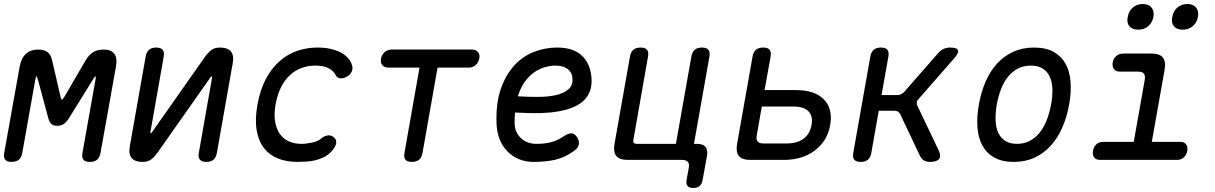

<svg xmlns="http://www.w3.org/2000/svg" viewBox="-35 -797 6055 957"><path d="M466 -35Q462 -12 449 -1Q436 10 413 10Q390 10 381 -1Q372 -12 376 -35L441 -400Q444 -415 441 -416V-417Q437 -416 428 -400L308 -207Q297 -189 283.5 -179.5Q270 -170 250 -170Q230 -170 220.5 -179.5Q211 -189 206 -207L154 -400Q149 -417 146.5 -417Q144 -417 141 -400L76 -35Q72 -12 59 -1Q46 10 23 10Q0 10 -9 -1Q-18 -12 -14 -35L63 -465Q71 -508 94.5 -529Q118 -550 153 -550Q170 -550 182.5 -546.5Q195 -543 203.5 -536Q212 -529 217 -518.5Q222 -508 225 -495L266 -318Q270 -300 273.5 -300Q277 -300 288 -318L391 -495Q406 -521 427 -535.5Q448 -550 483 -550Q518 -550 534.5 -529Q551 -508 543 -465Z M612 -68 691 -515Q695 -538 708 -549Q721 -560 744 -560Q766 -560 775.5 -549Q785 -538 781 -515L715 -140Q714 -137 714.5 -135.5Q715 -134 718 -134Q720 -134 721 -136L724 -140L984 -510Q1000 -533 1017 -546.5Q1034 -560 1061 -560Q1100 -560 1116 -540.5Q1132 -521 1125 -482L1046 -35Q1042 -12 1029 -1Q1016 10 993 10Q971 10 961.5 -1Q952 -12 956 -35L1022 -410Q1023 -413 1022.5 -414.5Q1022 -416 1019 -416Q1017 -416 1016 -415L1013 -410L753 -40Q737 -17 720 -3.5Q703 10 676 10Q637 10 621 -9.5Q605 -29 612 -68Z M1248 -274Q1262 -351 1291 -405Q1320 -459 1360 -493.5Q1400 -528 1448 -544Q1496 -560 1546 -560Q1584 -560 1612.5 -553.5Q1641 -547 1662 -536Q1683 -525 1696.5 -511Q1710 -497 1716 -482Q1726 -459 1719 -442Q1712 -425 1694 -415Q1674 -404 1658.5 -407Q1643 -410 1637 -425Q1629 -442 1604.5 -456Q1580 -470 1536 -470Q1500 -470 1467.5 -458Q1435 -446 1409.5 -422Q1384 -398 1366 -362.5Q1348 -327 1339 -279Q1330 -230 1336 -192.5Q1342 -155 1359.5 -130Q1377 -105 1404.5 -92.5Q1432 -80 1466 -80Q1492 -80 1521.5 -86.5Q1551 -93 1568 -108Q1582 -120 1600 -122Q1618 -124 1632 -110Q1638 -104 1640 -96.5Q1642 -89 1640 -80Q1638 -71 1631.5 -60.5Q1625 -50 1613 -38Q1597 -22 1577 -12.5Q1557 -3 1536 2Q1515 7 1492.5 8.5Q1470 10 1448 10Q1393 10 1350.5 -7Q1308 -24 1281 -58.5Q1254 -93 1244.5 -147Q1235 -201 1248 -274Z M2056 -460H1901Q1881 -460 1870.5 -472.5Q1860 -485 1864 -505Q1868 -525 1882.5 -537.5Q1897 -550 1917 -550H2317Q2337 -550 2347.5 -537.5Q2358 -525 2354 -505Q2350 -485 2335.5 -472.5Q2321 -460 2301 -460H2146L2071 -35Q2067 -12 2054 -1Q2041 10 2018 10Q1995 10 1986 -1Q1977 -12 1981 -35Z M2840 -115Q2854 -95 2850 -76.5Q2846 -58 2825 -44Q2781 -12 2733.5 -1Q2686 10 2625 10Q2585 10 2552 -3.5Q2519 -17 2494.5 -42Q2470 -67 2456 -101.5Q2442 -136 2440 -178Q2436 -282 2461.5 -354.5Q2487 -427 2530.5 -473Q2574 -519 2629.5 -539.5Q2685 -560 2741 -560Q2822 -560 2864.5 -520.5Q2907 -481 2913 -412Q2917 -365 2901.5 -333Q2886 -301 2856.5 -281Q2827 -261 2787.5 -250.5Q2748 -240 2704.5 -236Q2661 -232 2616.5 -233Q2572 -234 2532 -236Q2531 -224 2530.5 -211Q2530 -198 2530 -184Q2530 -159 2539 -140Q2548 -121 2562.5 -107.5Q2577 -94 2596.5 -87Q2616 -80 2637 -80Q2660 -80 2678 -82Q2696 -84 2712.5 -88.5Q2729 -93 2744 -100Q2759 -107 2774 -117Q2797 -133 2812.5 -132.5Q2828 -132 2840 -115ZM2546 -317Q2594 -314 2644 -314Q2694 -314 2734 -322.5Q2774 -331 2798 -351.5Q2822 -372 2818 -409Q2817 -424 2810 -435.5Q2803 -447 2792.5 -454.5Q2782 -462 2767 -466Q2752 -470 2734 -470Q2710 -470 2682.5 -462.5Q2655 -455 2629 -437.5Q2603 -420 2581.5 -390.5Q2560 -361 2546 -317Z M3467 100Q3464 120 3452 130Q3440 140 3420 140Q3400 140 3392 130Q3384 120 3387 100L3398 40Q3402 20 3393.5 10Q3385 0 3365 0H3094Q3053 0 3037 -19.5Q3021 -39 3028 -80L3105 -515Q3109 -538 3122 -549Q3135 -560 3158 -560Q3181 -560 3190 -549Q3199 -538 3195 -515L3122 -100Q3120 -90 3124 -85Q3128 -80 3138 -80H3334L3411 -515Q3415 -538 3428 -549Q3441 -560 3464 -560Q3487 -560 3496 -549Q3505 -538 3501 -515L3424 -80H3439Q3469 -80 3481.5 -65Q3494 -50 3489 -20Z M3705 0Q3664 0 3648 -19.5Q3632 -39 3639 -80L3716 -515Q3720 -538 3733 -549Q3746 -560 3769 -560Q3792 -560 3801 -549Q3810 -538 3806 -515L3776 -348H3933Q4026 -348 4071.5 -301.5Q4117 -255 4103 -174Q4089 -94 4026.5 -47Q3964 0 3872 0ZM3737 -122Q3733 -102 3741 -92Q3749 -82 3769 -82H3886Q3938 -82 3970 -105.5Q4002 -129 4010 -174Q4018 -219 3994.5 -242.5Q3971 -266 3919 -266H3762Z M4255 10Q4232 10 4223 -1Q4214 -12 4218 -35L4303 -515Q4307 -538 4320 -549Q4333 -560 4356 -560Q4379 -560 4388 -549Q4397 -538 4393 -515L4359 -323H4437Q4447 -323 4455.5 -327Q4464 -331 4472 -339L4641 -532Q4653 -546 4668 -553Q4683 -560 4700 -560Q4735 -560 4740 -546.5Q4745 -533 4719 -504L4544 -304Q4536 -296 4534.5 -287.5Q4533 -279 4537 -271L4643 -49Q4657 -20 4646 -5Q4635 10 4600 10Q4583 10 4571 3Q4559 -4 4551 -19L4452 -228Q4448 -236 4441 -240.5Q4434 -245 4424 -245H4345L4308 -35Q4304 -12 4291 -1Q4278 10 4255 10Z M5018 10Q4960 10 4921.5 -11.5Q4883 -33 4862 -71Q4841 -109 4837 -161.5Q4833 -214 4844 -276Q4855 -338 4877.5 -390Q4900 -442 4934 -479.5Q4968 -517 5014.5 -538.5Q5061 -560 5119 -560Q5178 -560 5216.5 -538.5Q5255 -517 5276 -479.5Q5297 -442 5301 -390Q5305 -338 5294 -276Q5283 -214 5260 -161.5Q5237 -109 5202.5 -71Q5168 -33 5122 -11.5Q5076 10 5018 10ZM5034 -80Q5069 -80 5097 -94.5Q5125 -109 5146 -134.5Q5167 -160 5181.5 -196.5Q5196 -233 5204 -276Q5212 -319 5210.5 -354.5Q5209 -390 5197 -415.5Q5185 -441 5162 -455.5Q5139 -470 5103 -470Q5067 -470 5039 -455.5Q5011 -441 4990 -415.5Q4969 -390 4955 -354Q4941 -318 4933 -275Q4926 -232 4927.5 -196Q4929 -160 4941 -134.5Q4953 -109 4976 -94.5Q4999 -80 5034 -80Z M5848 -90Q5868 -90 5877 -77.5Q5886 -65 5883 -45Q5879 -25 5865.5 -12.5Q5852 0 5832 0H5448Q5428 0 5418.5 -12.5Q5409 -25 5413 -45Q5416 -65 5429.5 -77.5Q5443 -90 5464 -90H5616L5671 -400Q5674 -420 5666.5 -430Q5659 -440 5638 -440H5547Q5527 -440 5517.5 -452.5Q5508 -465 5511 -485Q5514 -505 5528.5 -517.5Q5543 -530 5563 -530H5704Q5745 -530 5761 -510.5Q5777 -491 5770 -450L5706 -90ZM5860 -649Q5831 -649 5816.5 -666Q5802 -683 5808 -712Q5813 -742 5833.5 -759.5Q5854 -777 5883 -777Q5912 -777 5926.5 -759.5Q5941 -742 5936 -712Q5930 -683 5909.5 -666Q5889 -649 5860 -649ZM5638 -649Q5609 -649 5594.5 -666Q5580 -683 5586 -712Q5591 -742 5611.5 -759.5Q5632 -777 5661 -777Q5690 -777 5704.5 -759.5Q5719 -742 5714 -712Q5708 -683 5687.5 -666Q5667 -649 5638 -649Z"/></svg>

Font: Maple Mono Normal NL
Style: Italic
Weight: 400
Italic angle: -10°
Monospace: yes
Designer: subframe7536
Version: Version 7.000